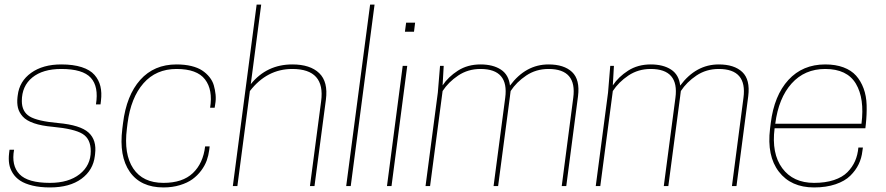

<svg xmlns="http://www.w3.org/2000/svg" viewBox="-20 -820 3904 846"><path d="M212.9 -261.2Q162.6 -265.6 129.4 -277.1Q96.2 -288.6 80.1 -306.6Q64 -324.7 59.1 -345.2Q54.2 -365.7 57.1 -392.1L58.1 -399.9Q65.4 -461.9 117.2 -499Q168.9 -536.1 250 -536.1Q302.7 -536.1 339.8 -524.2Q377 -512.2 396.2 -490.2Q415.5 -468.3 422.4 -439.9Q429.2 -411.6 424.8 -376L422.9 -359.9H402.8Q415.5 -438.5 380.1 -477.3Q344.7 -516.1 250 -516.1Q168.5 -516.1 122.3 -478.5Q76.2 -440.9 76.2 -375Q76.2 -328.1 110.4 -307.1Q144.5 -286.1 236.8 -277.8Q334 -269 370.4 -235.8Q406.7 -202.6 398.9 -141.1L397.9 -132.8Q390.6 -70.3 338.9 -32.2Q287.1 5.9 200.2 5.9Q156.7 5.9 123.3 -2.2Q89.8 -10.3 69.1 -23.9Q48.3 -37.6 36.1 -57.1Q23.9 -76.7 20.5 -97.9Q17.1 -119.1 20 -144L22 -160.2H42Q29.3 -90.8 65.9 -52.5Q102.5 -14.2 200.2 -14.2Q282.2 -14.2 331.1 -52.7Q379.9 -91.3 379.9 -153.8Q379.9 -208 343.5 -230.2Q307.1 -252.4 212.9 -261.2Z M519 -252.9 522 -276.9Q537.1 -399.9 597.9 -468Q658.7 -536.1 757.8 -536.1Q793.9 -536.1 823 -529.1Q852.1 -522 870.8 -509.5Q889.6 -497.1 903.1 -480.2Q916.5 -463.4 922.1 -444.1Q927.7 -424.8 929.9 -403.3Q932.1 -381.8 928.2 -360.8L925.8 -345.2H905.8Q918.5 -424.3 883.3 -470.2Q848.1 -516.1 757.8 -516.1Q667.5 -516.1 612.1 -452.9Q556.6 -389.6 542 -276.9L539.1 -252.9Q524.9 -141.1 567.1 -77.6Q609.4 -14.2 700.2 -14.2Q784.2 -14.2 829.6 -57.1Q875 -100.1 883.8 -174.8H903.8L901.9 -159.2Q898.9 -135.3 890.9 -112.8Q882.8 -90.3 866.5 -68.4Q850.1 -46.4 827.9 -30.3Q805.7 -14.2 772.7 -4.2Q739.7 5.9 700.2 5.9Q600.1 5.9 552 -62.7Q503.9 -131.3 519 -252.9Z M1005.9 0 1110.8 -799.8H1130.9L1085 -449.2Q1155.3 -536.1 1268.1 -536.1Q1346.7 -536.1 1386.5 -497.8Q1426.3 -459.5 1416 -380.9L1365.7 0H1345.7L1395 -374Q1414.1 -516.1 1268.1 -516.1Q1156.2 -516.1 1081.1 -418.9L1025.9 0Z M1505.4 0 1610.8 -799.8H1630.4L1525.4 0Z M1685.1 0 1754.4 -529.8H1774.4L1705.1 0ZM1809.1 -720.2 1804.2 -680.2H1764.2L1769.5 -720.2Z M2397 -536.1Q2465.3 -536.1 2500.7 -502.7Q2536.1 -469.2 2526.9 -396L2475.1 0H2455.1L2505.9 -389.2Q2522.9 -516.1 2397 -516.1Q2341.8 -516.1 2298.6 -487.1Q2255.4 -458 2230 -418.9L2228 -403.8Q2228 -402.3 2227.5 -399.7Q2227.1 -397 2227.1 -396L2174.8 0H2154.8L2206.1 -389.2Q2223.1 -516.1 2097.2 -516.1Q2042 -516.1 1998.8 -487.1Q1955.6 -458 1930.2 -418.9L1875 0H1855L1909.2 -412.1L1918.9 -529.8H1935.1L1930.2 -443.8Q1955.1 -481.4 1997.8 -508.8Q2040.5 -536.1 2097.2 -536.1Q2152.3 -536.1 2187 -513.4Q2221.7 -490.7 2227.1 -442.9Q2296.4 -536.1 2397 -536.1Z M3147 -536.1Q3215.3 -536.1 3250.7 -502.7Q3286.1 -469.2 3276.9 -396L3225.1 0H3205.1L3255.9 -389.2Q3272.9 -516.1 3147 -516.1Q3091.8 -516.1 3048.6 -487.1Q3005.4 -458 2980 -418.9L2978 -403.8Q2978 -402.3 2977.5 -399.7Q2977.1 -397 2977.1 -396L2924.8 0H2904.8L2956.1 -389.2Q2973.1 -516.1 2847.2 -516.1Q2792 -516.1 2748.8 -487.1Q2705.6 -458 2680.2 -418.9L2625 0H2605L2659.2 -412.1L2668.9 -529.8H2685.1L2680.2 -443.8Q2705.1 -481.4 2747.8 -508.8Q2790.5 -536.1 2847.2 -536.1Q2902.3 -536.1 2937 -513.4Q2971.7 -490.7 2977.1 -442.9Q3046.4 -536.1 3147 -536.1Z M3793 -254.9H3393.1Q3378.9 -143.6 3426.8 -78.9Q3474.6 -14.2 3566.9 -14.2Q3616.7 -14.2 3654.3 -26.6Q3691.9 -39.1 3713.9 -61.3Q3735.8 -83.5 3747.6 -110.4Q3759.3 -137.2 3762.2 -169.9H3782.2L3779.8 -153.8Q3776.4 -123 3763.4 -96.2Q3750.5 -69.3 3726.6 -45.7Q3702.6 -22 3661.6 -8.1Q3620.6 5.9 3566.9 5.9Q3465.3 5.9 3411.9 -63.5Q3358.4 -132.8 3373 -252.9L3376 -276.9Q3391.1 -399.4 3453.9 -467.8Q3516.6 -536.1 3616.2 -536.1Q3662.1 -536.1 3696.5 -523.2Q3731 -510.3 3752 -486.8Q3772.9 -463.4 3785.2 -430.4Q3797.4 -397.5 3798.6 -357.2Q3799.8 -316.9 3794.9 -271ZM3616.2 -516.1Q3525.4 -516.1 3468 -452.1Q3410.6 -388.2 3396 -274.9H3775.9Q3790 -386.2 3751.2 -451.2Q3712.4 -516.1 3616.2 -516.1Z"/></svg>

Font: Cooper Hewitt
Style: Thin Italic
Weight: 702
Designer: Village Type and Design LLC
Foundry: Cooper Hewitt Smithsonian Design Museum
Version: 1.000